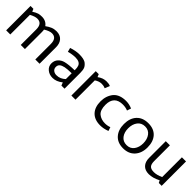

<svg xmlns="http://www.w3.org/2000/svg" viewBox="264 -1574 2673 2673"><g transform="rotate(45 1600.0 -238.0)"><path d="M550 -422.5Q503.8 -422.5 435 -380Q438.8 -366.2 438.8 -325V0H357.5V-305Q357.5 -422.5 262.5 -422.5Q217.5 -422.5 151.2 -386.2V0H70V-480H126.2L143.8 -440Q186.2 -468.8 222.5 -480Q251.2 -487.5 288.8 -487.5Q330 -487.5 361.9 -471.2Q393.8 -455 413.8 -426.2Q455 -456.2 492.5 -471.9Q530 -487.5 575 -487.5Q648.8 -487.5 688.1 -443.1Q727.5 -398.8 727.5 -325V0H643.8V-305Q643.8 -422.5 550 -422.5Z M888.8 -396.2 872.5 -456.2Q956.2 -485 1028.8 -485Q1110 -485 1152.5 -460Q1190 -432.5 1204.4 -401.2Q1218.8 -370 1218.8 -310V0H1157.5L1140 -45Q1068.8 12.5 993.8 12.5Q928.8 12.5 884.4 -25Q840 -62.5 840 -120Q840 -176.2 874.4 -213.1Q908.8 -250 958.8 -262.5Q1022.5 -278.8 1137.5 -281.2V-285Q1137.5 -336.2 1127.5 -360Q1107.5 -416.2 1017.5 -416.2Q991.2 -416.2 954.4 -410.6Q917.5 -405 888.8 -396.2ZM1137.5 -107.5V-222.5Q1051.2 -221.2 1010 -212.5Q963.8 -202.5 941.2 -183.1Q918.8 -163.8 918.8 -128.8Q918.8 -92.5 944.4 -72.5Q970 -52.5 1005 -52.5Q1046.2 -52.5 1077.5 -66.9Q1108.8 -81.2 1137.5 -107.5Z M1638.8 -472.5 1610 -400Q1577.5 -415 1538.8 -415Q1486.2 -415 1435 -380V0H1353.8V-480H1412.5L1430 -438.8Q1492.5 -486.2 1561.2 -486.2Q1588.8 -486.2 1605.6 -483.1Q1622.5 -480 1638.8 -472.5Z M1697.5 -231.2Q1697.5 -338.8 1760 -416.2Q1822.5 -486.2 1946.2 -486.2Q2007.5 -486.2 2068.8 -460L2048.8 -400Q2005 -418.8 1950 -418.8Q1865 -418.8 1822.5 -374.4Q1780 -330 1780 -246.2Q1780 -138.8 1831.2 -97.5Q1882.5 -56.2 1957.5 -56.2Q2005 -56.2 2048.8 -72.5L2067.5 -16.2Q1995 11.2 1930 11.2Q1818.8 11.2 1758.1 -52.5Q1697.5 -116.2 1697.5 -231.2Z M2151.2 -237.5Q2151.2 -352.5 2213.1 -419.4Q2275 -486.2 2385 -486.2Q2495 -486.2 2555 -420Q2615 -353.8 2615 -238.8Q2615 -126.2 2552.5 -57.5Q2490 11.2 2381.2 11.2Q2272.5 11.2 2211.9 -56.2Q2151.2 -123.8 2151.2 -237.5ZM2235 -237.5Q2235 -157.5 2274.4 -106.2Q2313.8 -55 2385 -55Q2455 -55 2493.8 -106.9Q2532.5 -158.8 2532.5 -237.5Q2532.5 -317.5 2493.1 -370Q2453.8 -422.5 2385 -422.5Q2313.8 -422.5 2274.4 -370Q2235 -317.5 2235 -237.5Z M2918.8 -57.5Q2977.5 -57.5 3050 -91.2V-480H3131.2V0H3075L3057.5 -35Q2966.2 12.5 2888.8 12.5Q2813.8 12.5 2773.1 -31.2Q2732.5 -75 2732.5 -151.2V-480H2813.8V-171.2Q2813.8 -110 2837.5 -83.8Q2861.2 -57.5 2918.8 -57.5Z"/></g></svg>

Font: Cambay
Style: Regular
Weight: 400
Version: Version 1.180;PS 001.180;hotconv 1.0.70;makeotf.lib2.5.58329